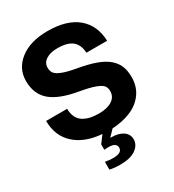

<svg xmlns="http://www.w3.org/2000/svg" viewBox="-225 -859 1108 1221"><g transform="rotate(-30 328.5 -248.0)"><path d="M293 235.8Q251 235.8 217.8 228V170.9Q251 176.8 274.9 176.8Q341.8 176.8 341.8 138.2Q341.8 101.1 283.2 101.1Q262.7 101.1 252.9 103V63L293 9.8Q167.5 0 95.9 -65.7Q24.4 -131.3 23.9 -241.2H178.2Q178.7 -204.1 191.9 -178.2Q205.1 -152.3 228.8 -138.7Q252.4 -125 279.3 -119.4Q306.2 -113.8 340.8 -113.8Q400.9 -113.8 436.5 -137Q472.2 -160.2 472.2 -202.1Q472.2 -226.1 460.7 -241.5Q449.2 -256.8 411.6 -271.2Q374 -285.6 303.2 -297.9Q165 -321.3 102.5 -374.8Q40 -428.2 40 -524.9Q40 -616.2 115.2 -674.1Q190.4 -731.9 316.9 -731.9Q458 -731.9 534.4 -668Q610.8 -604 615.2 -488.8H462.9Q460 -548.8 424.6 -577.4Q389.2 -606 316.9 -606Q264.2 -606 232.7 -585.4Q201.2 -564.9 201.2 -529.8Q201.2 -505.4 212.2 -489.5Q223.1 -473.6 258.5 -459Q293.9 -444.3 358.9 -433.1Q438 -419.4 491.7 -399.9Q545.4 -380.4 576.9 -352.5Q608.4 -324.7 621.6 -290.8Q634.8 -256.8 634.8 -210.9Q634.8 -143.6 599.9 -94.2Q564.9 -44.9 505.1 -19Q445.3 6.8 366.2 11.2L323.2 56.2H331.1Q384.3 56.2 416.3 78.1Q448.2 100.1 448.2 138.2Q448.2 179.7 408.7 207.8Q369.1 235.8 293 235.8Z"/></g></svg>

Font: Aspekta 400
Style: Bold
Weight: 700
Designer: Ivo Dolenc
Version: Version 2.000